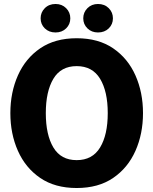

<svg xmlns="http://www.w3.org/2000/svg" viewBox="-20 -932 770 964"><path d="M365 12Q256 12 182 -38.5Q108 -89 70 -174.5Q32 -260 32 -364Q32 -468 70 -553.5Q108 -639 182 -689.5Q256 -740 365 -740Q474 -740 548 -689.5Q622 -639 660 -553.5Q698 -468 698 -364Q698 -260 660 -174.5Q622 -89 548 -38.5Q474 12 365 12ZM365 -128Q444 -128 482.5 -191.5Q521 -255 521 -364Q521 -473 482.5 -536.5Q444 -600 365 -600Q286 -600 248 -536.5Q210 -473 210 -364Q210 -255 248 -191.5Q286 -128 365 -128ZM259 -769Q226 -769 205 -789.5Q184 -810 184 -840Q184 -870 205 -891Q226 -912 259 -912Q291 -912 312 -891Q333 -870 333 -840Q333 -810 312 -789.5Q291 -769 259 -769ZM472 -769Q440 -769 419 -789.5Q398 -810 398 -840Q398 -870 419 -891Q440 -912 472 -912Q505 -912 526 -891Q547 -870 547 -840Q547 -810 526 -789.5Q505 -769 472 -769Z"/></svg>

Font: Murecho
Style: Bold
Weight: 700
Designer: Neil Summerour
Foundry: Positype
Version: Version 1.010; ttfautohint (v1.8.3)